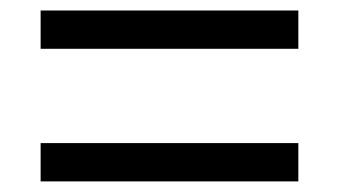

<svg xmlns="http://www.w3.org/2000/svg" viewBox="-20 -510 640 362"><path d="M56.6 -418V-490.2H542.5V-418ZM56.6 -168V-240.2H542.5V-168Z"/></svg>

Font: Liberation Mono
Style: Regular
Weight: 400
Monospace: yes
Designer: Steve Matteson
Foundry: Ascender Corporation
Version: Version 2.1.5